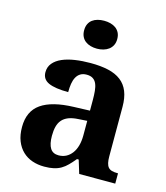

<svg xmlns="http://www.w3.org/2000/svg" viewBox="-115 -859 829 957"><g transform="rotate(15 299.5 -380.0)"><path d="M200.2 -148.9Q200.2 -106 213.9 -84.5Q227.5 -63 256.8 -63Q278.3 -63 295.7 -72Q313 -81.1 325.4 -97.7Q337.9 -114.3 344.5 -137.9Q351.1 -161.6 351.1 -190.9V-266.1L306.2 -263.2Q276.4 -261.7 255.9 -253.7Q235.4 -245.6 223.1 -231.4Q210.9 -217.3 205.6 -196.8Q200.2 -176.3 200.2 -148.9ZM289.1 -487.8Q270 -487.8 257.1 -479.7Q244.1 -471.7 236.3 -457.3Q228.5 -442.9 225.3 -423.1Q222.2 -403.3 222.2 -379.9Q154.8 -379.9 120.8 -395Q86.9 -410.2 86.9 -446.8Q86.9 -474.1 103.3 -493.7Q119.6 -513.2 147.7 -525.4Q175.8 -537.6 213.1 -543.2Q250.5 -548.8 293 -548.8Q345.7 -548.8 385 -539.8Q424.3 -530.8 450.4 -510.7Q476.6 -490.7 489.7 -458.3Q502.9 -425.8 502.9 -378.9V-124Q502.9 -103.5 506.1 -89.8Q509.3 -76.2 516.1 -68.1Q522.9 -60.1 534.7 -56.6Q546.4 -53.2 563 -53.2H566.9V0H380.9L359.9 -68.8H351.1Q334.5 -48.8 319.8 -33.9Q305.2 -19 288.6 -9.3Q272 0.5 251.2 5.1Q230.5 9.8 202.1 9.8Q168.9 9.8 140.4 0Q111.8 -9.8 90.6 -30Q69.3 -50.3 57.1 -80.8Q44.9 -111.3 44.9 -152.8Q44.9 -234.4 100.8 -273.4Q156.7 -312.5 269 -315.9L351.1 -318.8V-374Q351.1 -398.9 349.1 -419.9Q347.2 -440.9 340.8 -456.1Q334.5 -471.2 322 -479.5Q309.6 -487.8 289.1 -487.8ZM219.2 -698.2Q219.2 -717.3 225.8 -731Q232.4 -744.6 243.9 -753.2Q255.4 -761.7 270.8 -765.9Q286.1 -770 304.2 -770Q321.3 -770 336.9 -765.9Q352.5 -761.7 364.3 -753.2Q376 -744.6 383.1 -731Q390.1 -717.3 390.1 -698.2Q390.1 -679.7 383.1 -666Q376 -652.3 364.3 -643.6Q352.5 -634.8 336.9 -630.4Q321.3 -626 304.2 -626Q286.1 -626 270.8 -630.4Q255.4 -634.8 243.9 -643.6Q232.4 -652.3 225.8 -666Q219.2 -679.7 219.2 -698.2Z"/></g></svg>

Font: Droid Serif
Style: Bold
Weight: 700
Designer: Monotype Design team
Foundry: Monotype Imaging Inc.
Version: Version 1.03